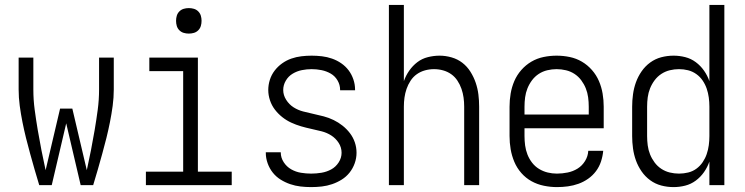

<svg xmlns="http://www.w3.org/2000/svg" viewBox="-20 -755 3040 783"><path d="M140 0Q130 -32 121 -64Q112 -96 103 -128Q94 -160 86 -192.5Q78 -225 71.5 -257.5Q65 -290 60.5 -323.5Q56 -357 56 -390V-520H116V-390Q116 -348 121.5 -307Q127 -266 134 -224.5Q141 -183 149 -142.5Q157 -102 166 -61L225 -312H275L334 -61Q343 -102 351 -142.5Q359 -183 366 -224.5Q373 -266 378.5 -307Q384 -348 384 -390V-520H444V-390Q444 -357 439.5 -323.5Q435 -290 428.5 -257.5Q422 -225 414 -192.5Q406 -160 397 -128Q388 -96 379 -64Q370 -32 360 0H309L250 -252L191 0Z M575 0V-55H727V-465H589V-520H787V-55H925V0ZM750 -618Q739 -618 729 -621Q719 -624 711.5 -631.5Q704 -639 701 -649Q698 -659 698 -670Q698 -681 701 -691Q704 -701 711.5 -708.5Q719 -716 729 -719Q739 -722 750 -722Q761 -722 771 -719Q781 -716 788.5 -708.5Q796 -701 799 -691Q802 -681 802 -670Q802 -659 799 -649Q796 -639 788.5 -631.5Q781 -624 771 -621Q761 -618 750 -618Z M1249 8Q1227 8 1205.5 5.5Q1184 3 1163.5 -4Q1143 -11 1124.5 -22.5Q1106 -34 1092.5 -51Q1079 -68 1071.5 -89Q1064 -110 1064 -131V-134H1125V-133Q1125 -112 1137 -93.5Q1149 -75 1167.5 -64.5Q1186 -54 1207 -50.5Q1228 -47 1249 -47Q1270 -47 1291 -50.5Q1312 -54 1330.5 -64Q1349 -74 1361 -92.5Q1373 -111 1373 -132Q1373 -154 1361 -172.5Q1349 -191 1331 -202.5Q1313 -214 1291.5 -219.5Q1270 -225 1249 -229.5Q1228 -234 1207.5 -240Q1187 -246 1167.5 -255Q1148 -264 1131 -277.5Q1114 -291 1101 -308Q1088 -325 1081 -346Q1074 -367 1074 -388Q1074 -409 1080.5 -429.5Q1087 -450 1100 -467Q1113 -484 1130.5 -496.5Q1148 -509 1168 -516Q1188 -523 1209 -525.5Q1230 -528 1251 -528Q1272 -528 1293 -525.5Q1314 -523 1334 -516Q1354 -509 1371.5 -497Q1389 -485 1401.5 -468.5Q1414 -452 1421 -431.5Q1428 -411 1428 -390V-387H1367V-389Q1367 -409 1356.5 -427Q1346 -445 1328.5 -455Q1311 -465 1291 -469Q1271 -473 1251 -473Q1231 -473 1211 -469Q1191 -465 1173.5 -454.5Q1156 -444 1145.5 -426Q1135 -408 1135 -388Q1135 -367 1147 -348Q1159 -329 1177 -317.5Q1195 -306 1216 -300.5Q1237 -295 1258 -290.5Q1279 -286 1300 -280.5Q1321 -275 1340.5 -265.5Q1360 -256 1377 -242.5Q1394 -229 1407 -212Q1420 -195 1427 -174.5Q1434 -154 1434 -132Q1434 -110 1426.5 -89Q1419 -68 1405.5 -51Q1392 -34 1373.5 -22.5Q1355 -11 1334.5 -4Q1314 3 1292.5 5.5Q1271 8 1249 8Z M1566 0V-735H1627V-424Q1635 -447 1649 -467Q1663 -487 1682 -501.5Q1701 -516 1725 -522Q1749 -528 1773 -528Q1797 -528 1821.5 -521Q1846 -514 1865.5 -499Q1885 -484 1898.5 -462.5Q1912 -441 1920 -417.5Q1928 -394 1931 -369.5Q1934 -345 1934 -320V0H1873V-320Q1873 -339 1870.5 -357Q1868 -375 1862 -392.5Q1856 -410 1845.5 -426Q1835 -442 1820 -452.5Q1805 -463 1787 -468Q1769 -473 1750 -473Q1731 -473 1713 -468Q1695 -463 1680 -452.5Q1665 -442 1654.5 -426Q1644 -410 1638 -392.5Q1632 -375 1629.5 -357Q1627 -339 1627 -320V0Z M2251 8Q2225 8 2198 2.5Q2171 -3 2147.5 -16Q2124 -29 2106 -49.5Q2088 -70 2077.5 -95Q2067 -120 2062.5 -146.5Q2058 -173 2058 -200V-320Q2058 -347 2062.5 -373.5Q2067 -400 2077.5 -424.5Q2088 -449 2106 -469.5Q2124 -490 2147 -503.5Q2170 -517 2196.5 -522.5Q2223 -528 2250 -528Q2277 -528 2303.5 -522.5Q2330 -517 2353 -503.5Q2376 -490 2394 -469.5Q2412 -449 2422.5 -424.5Q2433 -400 2437.5 -373.5Q2442 -347 2442 -320V-232H2119V-200Q2119 -181 2121.5 -162Q2124 -143 2131 -125Q2138 -107 2150 -91.5Q2162 -76 2178.5 -66Q2195 -56 2213.5 -51.5Q2232 -47 2251 -47Q2273 -47 2295 -51.5Q2317 -56 2335.5 -67.5Q2354 -79 2366 -98.5Q2378 -118 2379 -140H2440Q2438 -118 2431 -96.5Q2424 -75 2410.5 -57Q2397 -39 2378.5 -26Q2360 -13 2339 -5.5Q2318 2 2296 5Q2274 8 2251 8ZM2119 -288H2381V-320Q2381 -339 2378.5 -358Q2376 -377 2369 -394.5Q2362 -412 2350.5 -427.5Q2339 -443 2323 -453.5Q2307 -464 2288 -468.5Q2269 -473 2250 -473Q2231 -473 2212 -468.5Q2193 -464 2177 -453.5Q2161 -443 2149.5 -427.5Q2138 -412 2131 -394.5Q2124 -377 2121.5 -358Q2119 -339 2119 -320Z M2727 8Q2701 8 2676.5 1.5Q2652 -5 2631.5 -20Q2611 -35 2596.5 -56Q2582 -77 2573.5 -100.5Q2565 -124 2561.5 -149.5Q2558 -175 2558 -200V-320Q2558 -345 2561.5 -370.5Q2565 -396 2573.5 -419.5Q2582 -443 2596.5 -464Q2611 -485 2631.5 -500Q2652 -515 2676.5 -521.5Q2701 -528 2727 -528Q2751 -528 2774.5 -522Q2798 -516 2817.5 -501.5Q2837 -487 2851 -467Q2865 -447 2873 -424V-735H2934V0H2873V-96Q2865 -73 2851 -53Q2837 -33 2817.5 -18.5Q2798 -4 2774.5 2Q2751 8 2727 8ZM2749 -47Q2768 -47 2786.5 -51.5Q2805 -56 2820 -67Q2835 -78 2845.5 -93.5Q2856 -109 2862 -126.5Q2868 -144 2870.5 -162.5Q2873 -181 2873 -200V-320Q2873 -339 2870.5 -357.5Q2868 -376 2862 -393.5Q2856 -411 2845.5 -426.5Q2835 -442 2819.5 -453Q2804 -464 2786 -468.5Q2768 -473 2749 -473Q2730 -473 2711.5 -468.5Q2693 -464 2677 -453.5Q2661 -443 2649.5 -427.5Q2638 -412 2631 -394.5Q2624 -377 2621.5 -358Q2619 -339 2619 -320V-200Q2619 -181 2621.5 -162Q2624 -143 2631 -125.5Q2638 -108 2649.5 -92.5Q2661 -77 2677 -66.5Q2693 -56 2711.5 -51.5Q2730 -47 2749 -47Z"/></svg>

Font: Iosevka Curly Light
Style: Regular
Weight: 300
Monospace: yes
Designer: Belleve Invis
Foundry: Belleve Invis
Version: Version 22.1.2; ttfautohint (v1.8.4)